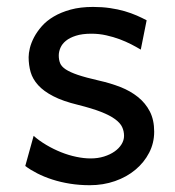

<svg xmlns="http://www.w3.org/2000/svg" viewBox="-20 -528 511 560"><path d="M390.6 -383.3Q378.4 -390.6 362.8 -398.7Q347.2 -406.7 328.9 -413.6Q310.5 -420.4 289.8 -425Q269 -429.7 246.6 -429.7Q219.7 -429.7 201.4 -423.8Q183.1 -418 172.1 -408.9Q161.1 -399.9 156.2 -388.4Q151.4 -377 151.4 -366.2Q151.4 -353.5 155.3 -343.8Q159.2 -334 171.6 -325.7Q184.1 -317.4 207 -309.6Q230 -301.8 268.6 -293Q301.8 -285.6 331.1 -274.2Q360.4 -262.7 382.3 -245.1Q404.3 -227.5 417 -202.9Q429.7 -178.2 429.7 -144Q429.7 -110.8 415 -82.5Q400.4 -54.2 375 -33Q349.6 -11.7 315.4 0.2Q281.2 12.2 241.7 12.2Q211.9 12.2 184.3 7.8Q156.7 3.4 132.6 -4.4Q108.4 -12.2 88.4 -22.5Q68.4 -32.7 53.7 -43.9L78.1 -131.8Q94.7 -117.2 115.5 -105Q136.2 -92.8 158.2 -84Q180.2 -75.2 202.4 -70.6Q224.6 -65.9 244.1 -65.9Q265.6 -65.9 283.4 -71.5Q301.3 -77.1 314.2 -86.2Q327.1 -95.2 334.5 -107.2Q341.8 -119.1 341.8 -131.8Q341.8 -145.5 336.2 -157.5Q330.6 -169.4 315.7 -180.4Q300.8 -191.4 274.7 -201.7Q248.5 -211.9 207.5 -222.2Q163.1 -232.9 135 -247.6Q106.9 -262.2 91.1 -279.8Q75.2 -297.4 69.3 -317.9Q63.5 -338.4 63.5 -361.3Q63.5 -372.6 67.1 -387.7Q70.8 -402.8 79.3 -419.2Q87.9 -435.5 101.8 -451.4Q115.7 -467.3 136.7 -479.7Q157.7 -492.2 186 -500Q214.4 -507.8 251.5 -507.8Q277.8 -507.8 301 -504.4Q324.2 -501 343.5 -495.4Q362.8 -489.7 378.9 -482.7Q395 -475.6 407.7 -468.8Z"/></svg>

Font: Andika Compact
Style: Regular
Weight: 400
Designer: Victor Gaultney, Annie Olsen, Julie Remington, Don Collingsworth, Eric Hays, Becca Hirsbrunner
Foundry: SIL International
Version: Version 5.000 ; LnSpcTght